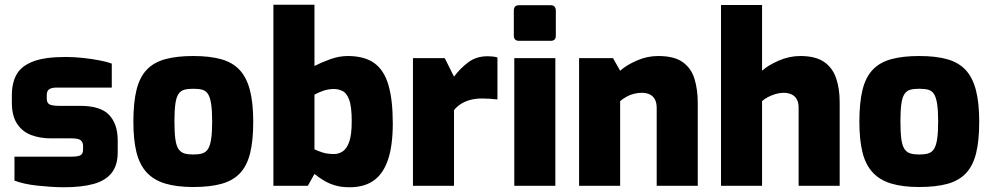

<svg xmlns="http://www.w3.org/2000/svg" viewBox="-20 -783 4181 809"><path d="M249 6Q222 6 193 4Q164 2 136 -1Q108 -4 83.5 -9.5Q59 -15 41 -22V-123H285Q302 -123 312 -126Q322 -129 326 -135.5Q330 -142 330 -154V-169Q330 -183 320.5 -191.5Q311 -200 282 -200H194Q149 -200 111.5 -214Q74 -228 52 -261.5Q30 -295 30 -350V-382Q30 -434 50 -469.5Q70 -505 119.5 -524Q169 -543 256 -543Q291 -543 329 -539Q367 -535 400 -528.5Q433 -522 451 -515V-414H220Q198 -414 187.5 -407Q177 -400 177 -382V-368Q177 -356 182 -349Q187 -342 199 -339.5Q211 -337 229 -337H318Q404 -337 440 -298.5Q476 -260 476 -192V-141Q476 -87 450.5 -54.5Q425 -22 374.5 -8Q324 6 249 6Z M794 5Q725 5 676.5 -9.5Q628 -24 598 -56.5Q568 -89 555 -141.5Q542 -194 542 -270Q542 -352 555.5 -405.5Q569 -459 599 -490Q629 -521 677.5 -534Q726 -547 794 -547Q864 -547 912 -533.5Q960 -520 989.5 -488.5Q1019 -457 1033 -403.5Q1047 -350 1047 -270Q1047 -191 1034 -138Q1021 -85 991.5 -53.5Q962 -22 913.5 -8.5Q865 5 794 5ZM794 -132Q817 -132 832 -136.5Q847 -141 856 -154.5Q865 -168 869.5 -196Q874 -224 874 -271Q874 -318 869.5 -346Q865 -374 856 -387.5Q847 -401 832 -405Q817 -409 794 -409Q772 -409 757 -405Q742 -401 732.5 -387.5Q723 -374 719 -346Q715 -318 715 -271Q715 -224 719 -196Q723 -168 732.5 -154.5Q742 -141 757 -136.5Q772 -132 794 -132Z M1453 6Q1419 6 1393 -1.5Q1367 -9 1346 -21.5Q1325 -34 1305 -50L1277 0H1132V-763H1305V-505Q1334 -520 1371.5 -533.5Q1409 -547 1445 -547Q1515 -547 1556.5 -517.5Q1598 -488 1616.5 -425.5Q1635 -363 1635 -263Q1635 -170 1615 -110.5Q1595 -51 1555 -22.5Q1515 6 1453 6ZM1387 -134Q1407 -134 1424 -145Q1441 -156 1451.5 -185.5Q1462 -215 1462 -272Q1462 -335 1451 -363.5Q1440 -392 1422.5 -400Q1405 -408 1387 -408Q1363 -408 1340.5 -400Q1318 -392 1305 -384V-154Q1319 -147 1339 -140.5Q1359 -134 1387 -134Z M1720 0V-538H1854L1893 -460Q1919 -495 1953 -520.5Q1987 -546 2034 -546Q2043 -546 2054.5 -545Q2066 -544 2076 -541V-364Q2060 -366 2043 -367Q2026 -368 2011 -368Q1985 -368 1963.5 -362.5Q1942 -357 1924.5 -346.5Q1907 -336 1893 -319V0Z M2167 -611Q2145 -611 2145 -633V-738Q2145 -761 2167 -761H2301Q2312 -761 2317 -754.5Q2322 -748 2322 -738V-633Q2322 -611 2301 -611ZM2147 0V-538H2320V0Z M2420 0V-538H2563L2593 -485Q2620 -509 2663.5 -528Q2707 -547 2753 -547Q2821 -547 2857 -521Q2893 -495 2906.5 -450Q2920 -405 2920 -351V0H2747V-328Q2747 -351 2739 -365Q2731 -379 2717 -385.5Q2703 -392 2684 -392Q2667 -392 2650 -387.5Q2633 -383 2619 -375Q2605 -367 2593 -357V0Z M3018 0V-762H3191V-485Q3216 -508 3261 -527.5Q3306 -547 3352 -547Q3415 -547 3451 -523Q3487 -499 3502.5 -455Q3518 -411 3518 -353V0H3345V-330Q3345 -352 3336.5 -366Q3328 -380 3313.5 -386Q3299 -392 3282 -392Q3265 -392 3248.5 -387Q3232 -382 3217 -374.5Q3202 -367 3191 -357V0Z M3853 5Q3784 5 3735.5 -9.5Q3687 -24 3657 -56.5Q3627 -89 3614 -141.5Q3601 -194 3601 -270Q3601 -352 3614.5 -405.5Q3628 -459 3658 -490Q3688 -521 3736.5 -534Q3785 -547 3853 -547Q3923 -547 3971 -533.5Q4019 -520 4048.5 -488.5Q4078 -457 4092 -403.5Q4106 -350 4106 -270Q4106 -191 4093 -138Q4080 -85 4050.5 -53.5Q4021 -22 3972.5 -8.5Q3924 5 3853 5ZM3853 -132Q3876 -132 3891 -136.5Q3906 -141 3915 -154.5Q3924 -168 3928.5 -196Q3933 -224 3933 -271Q3933 -318 3928.5 -346Q3924 -374 3915 -387.5Q3906 -401 3891 -405Q3876 -409 3853 -409Q3831 -409 3816 -405Q3801 -401 3791.5 -387.5Q3782 -374 3778 -346Q3774 -318 3774 -271Q3774 -224 3778 -196Q3782 -168 3791.5 -154.5Q3801 -141 3816 -136.5Q3831 -132 3853 -132Z"/></svg>

Font: Exo Thin ExtraBold
Style: Regular
Weight: 800
Version: Version 2.000